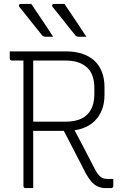

<svg xmlns="http://www.w3.org/2000/svg" viewBox="-20 -963 640 983"><path d="M140 -943Q161 -912 179 -885Q197 -858 215 -831.5Q233 -805 252 -775Q246 -775 239.5 -775Q233 -775 226 -775Q219 -775 212 -775Q206 -775 201.5 -777.5Q197 -780 195 -783Q174 -809 160 -826.5Q146 -844 134.5 -858.5Q123 -873 110 -889.5Q97 -906 79 -928Q75 -933 77.5 -938Q80 -943 86 -943Q96 -943 103.5 -943Q111 -943 120 -943Q129 -943 140 -943ZM310 -943Q331 -912 349 -885Q367 -858 385 -831.5Q403 -805 422 -775Q416 -775 409.5 -775Q403 -775 396 -775Q389 -775 382 -775Q376 -775 371.5 -777.5Q367 -780 365 -783Q344 -809 330 -826.5Q316 -844 304.5 -858.5Q293 -873 280 -889.5Q267 -906 249 -928Q245 -933 247.5 -938Q250 -943 256 -943Q266 -943 273.5 -943Q281 -943 290 -943Q299 -943 310 -943ZM343 -332Q375 -272 406.5 -211.5Q438 -151 469 -91Q483 -66 496.5 -56.5Q510 -47 530 -47Q537 -47 541.5 -47Q546 -47 550 -47H560Q560 -37 560 -29Q560 -21 560 -11Q560 -6 557 -3Q554 0 549 0Q542 0 535 0Q528 0 520 0Q499 0 481 -8Q463 -16 448.5 -32.5Q434 -49 420 -74Q390 -133 359.5 -191.5Q329 -250 299 -308ZM30 -700Q102 -700 174 -700Q246 -700 318 -700Q365 -700 402 -687.5Q439 -675 464 -651.5Q489 -628 502 -594Q515 -560 515 -517V-476Q515 -434 501.5 -400Q488 -366 463 -342Q438 -318 401.5 -305.5Q365 -293 318 -293Q275 -293 231 -293Q187 -293 143 -293L132 -284V-340Q178 -340 223.5 -340Q269 -340 315 -340Q365 -340 397.5 -356Q430 -372 446.5 -403.5Q463 -435 463 -480V-513Q463 -545 454.5 -571.5Q446 -598 428 -615Q410 -633 382.5 -643Q355 -653 315 -653Q269 -653 223.5 -653Q178 -653 132.5 -653Q87 -653 41 -653Q36 -653 33 -656Q30 -659 30 -664Q30 -673 30 -682Q30 -691 30 -700ZM150 0Q140 0 130.5 0Q121 0 111 0Q106 0 103 -3Q100 -6 100 -11Q100 -95 100 -178.5Q100 -262 100 -345.5Q100 -429 100 -512.5Q100 -596 100 -680H162L150 -669Q150 -611 150 -553.5Q150 -496 150 -438Q150 -382 150 -325.5Q150 -269 150 -213Q150 -157 150 -100Q150 -74 150 -49Q150 -24 150 0Z"/></svg>

Font: Recursive Light
Style: Regular
Weight: 300
Version: Version 1.085